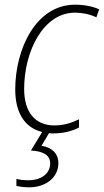

<svg xmlns="http://www.w3.org/2000/svg" viewBox="-20 -559 443 819"><path d="M208 10C254 10 290 -1 317 -15V-50C284 -34 251 -24 212 -24C127 -24 83 -84 83 -179C83 -341 165 -505 300 -505C331 -505 365 -498 391 -485L403 -519C376 -532 338 -539 300 -539C134 -539 45 -351 45 -177C45 -79 85 -14 160 4L112 83C165 86 194 103 194 138C194 186 149 210 103 210C81 210 63 208 50 204V234C64 237 81 240 105 240C173 240 229 200 229 137C229 94 199 69 157 63L189 9C195 10 202 10 208 10Z"/></svg>

Font: Noto Sans SemiCondensed ExtraLight
Style: Italic
Weight: 200
Width: 4
Italic angle: -12°
Designer: Monotype Design Team
Foundry: Monotype Imaging Inc.
Version: Version 2.013